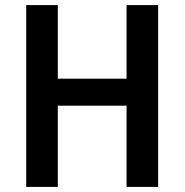

<svg xmlns="http://www.w3.org/2000/svg" viewBox="-20 -734 725 754"><path d="M601 0V-714H477V-425H207V-714H83V0H207V-319H477V0Z"/></svg>

Font: Noto Sans Ethiopic SemiCondensed SemiBold
Style: Regular
Weight: 600
Width: 4
Designer: Monotype Design Team
Foundry: Monotype Imaging Inc.
Version: Version 2.102